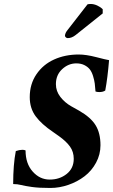

<svg xmlns="http://www.w3.org/2000/svg" viewBox="-20 -931 566 961"><path d="M525.9 -629.9Q518.6 -541 506.8 -478Q496.1 -470.2 477.1 -470.2Q465.3 -470.2 458 -473.1Q456.5 -496.1 454.3 -512.9Q452.1 -529.8 445.8 -550.3Q439.5 -570.8 429.7 -583.5Q419.9 -596.2 402.6 -605Q385.3 -613.8 361.8 -613.8Q322.3 -613.8 291 -584.7Q259.8 -555.7 259.8 -509.8Q259.8 -474.6 282.2 -445.8Q304.7 -417 336.9 -398.9L376 -377Q434.1 -343.8 458.5 -304.2Q482.9 -264.6 482.9 -204.1Q482.9 -157.7 460.9 -116.9Q439 -76.2 403.3 -48.8Q367.7 -21.5 322.8 -5.9Q277.8 9.8 231.9 9.8Q174.3 9.8 139.9 4.9Q105.5 0 86.2 -4.9Q66.9 -9.8 45.9 -9.8Q45.9 -107.4 59.1 -174.8Q77.1 -181.2 91.8 -181.2Q100.6 -181.2 107.9 -178.2Q107.9 -112.3 143.6 -72.3Q179.2 -32.2 229 -32.2Q278.3 -32.2 313.7 -60.3Q349.1 -88.4 349.1 -136.2Q349.1 -170.9 330.6 -197Q312 -223.1 275.9 -249L246.1 -270Q188 -309.1 158.4 -349.1Q128.9 -389.2 128.9 -444.8Q128.9 -510.3 162.4 -559.3Q195.8 -608.4 251 -633.3Q306.2 -658.2 374 -658.2Q410.6 -658.2 460.7 -645.3Q510.7 -632.3 525.9 -629.9ZM418 -909.2Q423.8 -911.1 434.1 -911.1Q449.7 -911.1 466.3 -903.6Q482.9 -896 494.1 -884.8V-863.8L358.9 -755.9Q339.4 -740.2 318.8 -740.2Q313 -740.2 308.6 -744.9Q304.2 -749.5 305.2 -753.9Q307.1 -766.6 315.9 -777.8Z"/></svg>

Font: Common Serif
Style: Bold Italic
Weight: 700
Italic angle: -12°
Designer: Philipp H. Poll, Khaled Hosny
Foundry: Stefan Peev, Context Ltd.
Version: Version 1.026